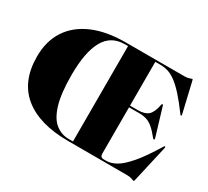

<svg xmlns="http://www.w3.org/2000/svg" viewBox="-141 -938 1276 1177"><g transform="rotate(30 497.0 -350.0)"><path d="M448 -700.5H865Q884 -700.5 897.8 -705.8Q911.5 -711 914.5 -711Q917 -711 919.5 -699L968.5 -490Q969.5 -482.5 966.5 -481Q963.5 -479.5 959.5 -485Q912.5 -549 876.5 -588.8Q840.5 -628.5 811 -650.2Q781.5 -672 755 -680Q728.5 -688 700.5 -688H664.5V-378H720.5Q768.5 -378 792.5 -399.2Q816.5 -420.5 827.5 -479Q828.5 -485 832.5 -485Q837 -485 838.5 -479L898.5 -280Q900 -274 896.5 -272Q892.5 -270 888.5 -274Q859 -311 836 -331Q813 -351 789.5 -358.5Q766 -366 735.5 -366H664.5V-37Q664.5 -12 689.5 -12H708.5Q740 -12 776.2 -32.2Q812.5 -52.5 859.5 -107Q906.5 -161.5 969.5 -265Q973.5 -270.5 976.5 -269Q979.5 -267.5 978.5 -260L919.5 -1Q917 11 914.5 11Q911.5 11 897.5 5.5Q883.5 0 864.5 0L442.5 -0.5Q239.5 -1 129.8 -90.2Q20 -179.5 20 -354.5Q20 -462.5 70.2 -540Q120.5 -617.5 216.2 -659Q312 -700.5 448 -700.5ZM260 -363Q260 -229.5 283.8 -153Q307.5 -76.5 348.8 -44.8Q390 -13 441.5 -13H471.5V-688H449.5Q351.5 -688 305.8 -605.5Q260 -523 260 -363Z"/></g></svg>

Font: Fraunces 144pt Black
Style: Regular
Weight: 900
Version: Version 1.000;[0bf87f6ff]